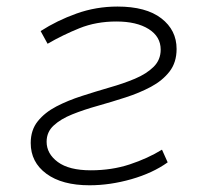

<svg xmlns="http://www.w3.org/2000/svg" viewBox="-20 -547 626 577"><path d="M249 9.8Q166.5 9.8 119.4 -24.9Q72.3 -59.6 72.3 -117.2Q72.3 -156.2 93.5 -182.6Q114.7 -209 149.4 -227.1Q184.1 -245.1 225.8 -258.5Q267.6 -272 309.6 -284.2Q351.1 -295.9 385.7 -310.5Q420.4 -325.2 441.7 -346.2Q462.9 -367.2 462.9 -397.9Q462.9 -437 426.8 -459.7Q390.6 -482.4 329.6 -482.4Q269 -482.4 218.8 -462.2Q168.5 -441.9 123 -415.5L102.1 -453.6Q151.4 -485.4 210 -506.3Q268.6 -527.3 333 -527.3Q418.9 -527.3 464.8 -491.9Q510.7 -456.5 510.7 -399.9Q510.7 -359.4 489.5 -332Q468.3 -304.7 433.6 -286.1Q398.9 -267.6 357.2 -254.2Q315.4 -240.7 273.9 -229Q231.9 -217.3 197.3 -203.4Q162.6 -189.5 141.4 -169.9Q120.1 -150.4 120.1 -121.1Q120.1 -85 153.8 -60.1Q187.5 -35.2 252.9 -35.2Q315.9 -35.2 369.9 -53Q423.8 -70.8 466.8 -97.2L483.9 -59.1Q439 -26.9 374.8 -8.5Q310.5 9.8 249 9.8Z"/></svg>

Font: CaskaydiaCove NFP ExtraLight
Style: Italic
Weight: 200
Italic angle: -10°
Designer: Aaron Bell
Foundry: Saja Typeworks
Version: Version 2111.001; VTT 6.35;Nerd Fonts 3.1.1